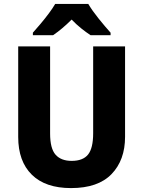

<svg xmlns="http://www.w3.org/2000/svg" viewBox="-20 -951 731 981"><path d="M619 -252Q619 -133 550 -61.5Q481 10 343 10Q212 10 142.5 -58.5Q73 -127 73 -251V-714H236V-269Q236 -192 264 -160.5Q292 -129 346 -129Q404 -129 430 -161.5Q456 -194 456 -270V-714H619ZM431 -931Q451 -897 484 -856Q517 -815 545 -784V-771H443Q420 -786 395 -806Q370 -826 346 -851Q321 -826 297 -806Q273 -786 251 -771H148V-784Q165 -803 187 -829Q209 -855 229.5 -882.5Q250 -910 262 -931Z"/></svg>

Font: Noto Sans Malayalam SemiCondensed ExtraBold
Style: Regular
Weight: 800
Width: 4
Designer: Jelle Bosma - Monotype Design Team
Foundry: Monotype Imaging Inc.
Version: Version 2.104; ttfautohint (v1.8.4.7-5d5b)